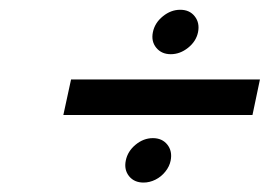

<svg xmlns="http://www.w3.org/2000/svg" viewBox="-20 -435 577 401"><path d="M299.3 -367.7Q303.2 -387.2 320.1 -400.9Q336.9 -414.6 356.4 -414.6Q376 -414.6 386.7 -400.9Q397.5 -387.2 393.6 -367.7Q389.6 -348.6 372.8 -335.2Q356 -321.8 336.7 -321.8Q317.4 -321.8 306.4 -335.2Q295.4 -348.6 299.3 -367.7ZM242.7 -99.6Q246.6 -119.1 263.2 -132.8Q279.8 -146.5 299.3 -146.5Q318.8 -146.5 329.6 -132.8Q340.3 -119.1 336.4 -99.6Q334 -87.4 325.4 -76.7Q316.9 -65.9 304.7 -59.8Q292.5 -53.7 279.8 -53.7Q260.3 -53.7 249.5 -67.1Q238.8 -80.6 242.7 -99.6ZM522.9 -269 507.3 -194.8H112.3L128.4 -269Z"/></svg>

Font: Linux Libertine Slanted
Style: Semibold Slanted
Weight: 600
Designer: Philipp H. Poll
Foundry: Philipp H. Poll
Version: Version 5.1.1